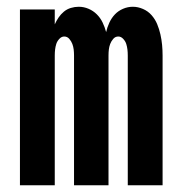

<svg xmlns="http://www.w3.org/2000/svg" viewBox="-20 -548 540 568"><path d="M39 0V-520H142V-476Q147 -487 153.5 -496.5Q160 -506 169 -513.5Q178 -521 189.5 -524.5Q201 -528 213 -528Q228 -528 242 -522Q256 -516 266.5 -505.5Q277 -495 283.5 -481.5Q290 -468 294 -453Q297 -467 303.5 -481Q310 -495 320 -505.5Q330 -516 344 -522Q358 -528 373 -528Q388 -528 403 -521.5Q418 -515 428.5 -503Q439 -491 445 -476.5Q451 -462 454.5 -446.5Q458 -431 459.5 -415.5Q461 -400 461 -384V0H358V-384Q358 -393 357 -401.5Q356 -410 353.5 -418Q351 -426 344.5 -433Q338 -440 330 -440Q321 -440 315 -433Q309 -426 306 -418Q303 -410 302 -401.5Q301 -393 301 -384V0H199V-384Q199 -393 198 -401.5Q197 -410 194 -418Q191 -426 185 -433Q179 -440 170 -440Q162 -440 155.5 -433Q149 -426 146.5 -418Q144 -410 143 -401.5Q142 -393 142 -384V0Z"/></svg>

Font: Iosevka Web
Style: Bold
Weight: 700
Monospace: yes
Designer: Belleve Invis
Foundry: Belleve Invis
Version: Version 28.0.3; ttfautohint (v1.8.3)